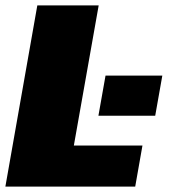

<svg xmlns="http://www.w3.org/2000/svg" viewBox="-32 -695 660 715"><path d="M-12 0H471.5L498.5 -153H243L335.5 -675H107ZM361 -413.5 334.5 -264H546L572.5 -413.5Z"/></svg>

Font: Anybody UltraCondensed Thin Black
Style: Italic
Weight: 900
Italic angle: -10°
Version: Version 1.111